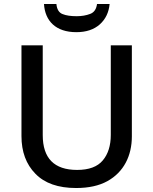

<svg xmlns="http://www.w3.org/2000/svg" viewBox="-20 -944 778 974"><path d="M472.2 -923.8C468.8 -897.9 457.5 -880.9 437.5 -873.5C417.5 -865.7 394.5 -861.8 369.1 -861.8C339.4 -861.8 315.4 -865.2 297.4 -872.6C279.3 -879.4 268.6 -896.5 266.1 -923.8H203.1C208.5 -837.4 263.2 -780.8 367.2 -780.8C417 -780.8 456.5 -793.9 486.3 -820.3C515.6 -846.7 532.2 -881.3 536.1 -923.8ZM648.9 -713.9H542V-259.8C542 -205.6 528.3 -162.1 501.5 -130.4C474.6 -98.1 431.2 -82 371.1 -82C254.9 -82 196.8 -141.1 196.8 -258.8V-713.9H88.9V-253.9C88.9 -174.3 112.3 -110.8 159.7 -62.5C206.5 -14.2 275.4 9.8 366.2 9.8C430.2 9.8 482.9 -2 524.4 -24.9C607.9 -70.8 648.9 -153.8 648.9 -252Z"/></svg>

Font: Noto Reveo Sans
Style: Regular
Weight: 500
Designer: Monotype Design Team
Foundry: Monotype Imaging Inc.
Version: Version 2.007